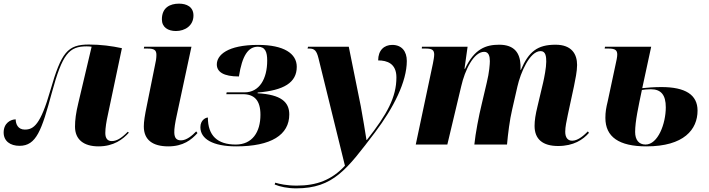

<svg xmlns="http://www.w3.org/2000/svg" viewBox="-22 -792 3884 1052"><path d="M518 10C601 10 652 -29 684 -65L678 -70C641 -32 615 -19 590 -19C569 -19 555 -32 555 -63C555 -91 561 -127 569 -163L646 -528C590 -540 530 -548 465 -548C348 -548 314 -505 254 -297C200 -108 162 -82 114 -82C76 -82 64 -113 64 -138C37 -138 -2 -118 -2 -66C-2 -19 34 7 85 7C177 7 206 -77 262 -284C320 -497 356 -538 453 -538C465 -538 472 -537 480 -536L407 -227C394 -173 389 -135 389 -98C389 -28 436 10 518 10Z M942 -622C991 -622 1038 -651 1038 -707C1038 -755 1000 -772 959 -772C910 -772 865 -751 865 -686C865 -642 899 -622 942 -622ZM900 10C982 10 1027 -26 1060 -63L1053 -72C1031 -49 1000 -23 970 -23C944 -23 934 -37 933 -65C932 -86 938 -122 946 -158L1027 -536H768L766 -526H786C824 -526 835 -517 835 -491C835 -474 832 -454 827 -434L783 -216C771 -158 766 -126 766 -99C766 -26 814 10 900 10Z M1272 10C1464 10 1563 -53 1563 -165C1563 -233 1518 -274 1389 -281L1390 -285C1533 -297 1604 -339 1604 -426C1604 -499 1533 -546 1392 -546C1224 -546 1166 -490 1166 -439C1166 -398 1203 -373 1287 -373C1305 -488 1338 -536 1391 -536C1432 -536 1442 -506 1442 -460C1442 -361 1400 -286 1318 -286H1220L1218 -276H1308C1372 -276 1405 -242 1405 -163C1405 -68 1360 0 1270 0C1169 0 1117 -49 1117 -148C1105 -148 1076 -134 1076 -95C1076 -31 1144 10 1272 10Z M1601 240C1805 240 1879 135 2033 -67C2135 -202 2207 -345 2207 -458C2207 -510 2180 -546 2127 -546C2083 -546 2050 -517 2050 -461C2099 -461 2150 -444 2150 -368C2150 -260 2100 -167 1988 -25H1986C1980 -63 1965 -157 1955 -209L1889 -536H1666L1663 -526H1673C1702 -526 1713 -513 1723 -473L1868 116C1796 194 1713 225 1604 225C1548 225 1510 216 1486 209L1483 219C1512 231 1553 240 1601 240Z M3036 8C3121 8 3173 -27 3205 -64L3199 -72C3181 -54 3147 -21 3113 -21C3090 -21 3075 -37 3075 -70C3075 -97 3082 -127 3089 -162L3123 -320C3130 -355 3140 -401 3140 -436C3140 -495 3111 -547 3022 -547C2922 -547 2875 -509 2832 -409H2830V-436C2827 -500 2798 -547 2713 -547C2641 -547 2577 -525 2526 -415H2523L2540 -536H2290L2289 -526H2311C2345 -526 2357 -518 2357 -493C2357 -480 2353 -460 2350 -444L2256 0H2429L2505 -319C2525 -407 2573 -508 2631 -508C2656 -508 2662 -483 2662 -457C2662 -443 2659 -395 2645 -339L2617 -220C2602 -159 2583 -61 2577 0H2756C2761 -57 2771 -137 2784 -191L2813 -318C2830 -393 2880 -512 2940 -512C2969 -512 2971 -480 2971 -454C2971 -421 2960 -366 2954 -340L2923 -209C2912 -164 2907 -132 2907 -102C2907 -29 2952 8 3036 8Z M3520 10C3726 10 3800 -83 3800 -186C3800 -273 3733 -315 3602 -315C3563 -315 3524 -312 3497 -309L3546 -536H3293L3291 -526H3313C3351 -526 3360 -515 3360 -493C3360 -481 3356 -460 3349 -430L3308 -238C3299 -201 3295 -178 3295 -146C3295 -42 3369 10 3520 10ZM3515 0C3478 0 3458 -26 3458 -69C3458 -127 3476 -208 3495 -299C3508 -301 3524 -303 3544 -303C3600 -303 3626 -272 3626 -204C3626 -114 3583 0 3515 0Z"/></svg>

Font: Noto Serif Display ExtraBold
Style: Italic
Weight: 800
Italic angle: -12°
Designer: Monotype Design Team
Foundry: Monotype Imaging Inc.
Version: Version 2.009